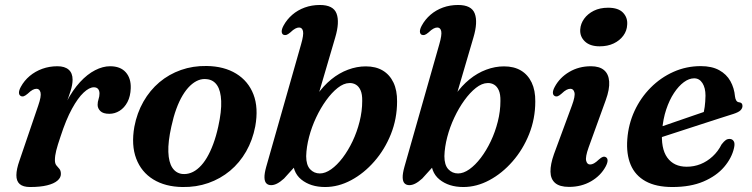

<svg xmlns="http://www.w3.org/2000/svg" viewBox="-20 -739 3020 771"><path d="M63.5 -353.5Q56.5 -357 56.2 -366.5Q56 -376 63.5 -390Q77 -415 99.2 -433.8Q121.5 -452.5 150 -462.8Q178.5 -473 210.5 -473Q240 -473 255.8 -459.2Q271.5 -445.5 271.5 -419Q271.5 -399 263.2 -373Q255 -347 244 -319Q233 -291 224 -264.8Q215 -238.5 213.5 -218.5L204.5 -220Q222 -282.5 247 -330Q272 -377.5 301.2 -409.2Q330.5 -441 361.8 -457Q393 -473 422 -473Q463.5 -473 485 -448.8Q506.5 -424.5 505 -384.5Q504 -352.5 491.8 -329.2Q479.5 -306 460.2 -294Q441 -282 419 -282Q394 -282 383 -293Q372 -304 372 -318Q372 -330 375.8 -341Q379.5 -352 379.5 -363.5Q379.5 -375 373.8 -381.8Q368 -388.5 357 -388.5Q338.5 -388.5 315.8 -367.2Q293 -346 269 -302.2Q245 -258.5 223 -190.5Q211 -155.5 205.8 -134.5Q200.5 -113.5 200.5 -96Q200.5 -82 206.5 -74.8Q212.5 -67.5 218.5 -60.8Q224.5 -54 224.5 -40Q224.5 -25.5 210.5 -13.5Q196.5 -1.5 169.2 5.2Q142 12 101 12Q72.5 12 59 0Q45.5 -12 45.8 -35.8Q46 -59.5 58 -93.5L133.5 -315Q146.5 -352.5 142.8 -367.5Q139 -382.5 126.5 -382.5Q119.5 -382.5 111.2 -378.2Q103 -374 91 -362.5Q81.5 -354.5 75.2 -352.5Q69 -350.5 63.5 -353.5Z M810 -474Q880 -473 928.5 -443.2Q977 -413.5 997.8 -359.8Q1018.5 -306 1005 -231.5Q994.5 -176.5 968.5 -131Q942.5 -85.5 903.8 -53.2Q865 -21 816.5 -4Q768 13 712.5 12Q643.5 11 595.5 -18.5Q547.5 -48 527 -102Q506.5 -156 519.5 -230Q530 -285.5 556 -331Q582 -376.5 620.2 -408.8Q658.5 -441 706.8 -458Q755 -475 810 -474ZM711 -40.5Q729 -38.5 746.5 -45Q764 -51.5 780.2 -66.8Q796.5 -82 810.5 -105.5Q824.5 -129 836.2 -160.5Q848 -192 856.5 -231Q870 -292 868.2 -333.2Q866.5 -374.5 852 -396.2Q837.5 -418 811.5 -421Q793.5 -423.5 776.5 -416.8Q759.5 -410 743.5 -394.8Q727.5 -379.5 713.5 -356.2Q699.5 -333 688 -301.5Q676.5 -270 668 -230.5Q654.5 -170 656 -128.8Q657.5 -87.5 671.8 -65.8Q686 -44 711 -40.5Z M1189 -561Q1200 -599 1196.8 -613.8Q1193.5 -628.5 1181 -628.5Q1174 -628.5 1165.8 -624.2Q1157.5 -620 1145.5 -608.5Q1136 -600.5 1130 -598.8Q1124 -597 1118 -599.5Q1111.5 -603 1111.2 -612.5Q1111 -622 1118.5 -636Q1132 -661 1153.8 -679.8Q1175.5 -698.5 1203.8 -708.8Q1232 -719 1264.5 -719Q1318.5 -719 1331.5 -684.5Q1344.5 -650 1326 -588L1234 -274.5L1210.5 -273Q1227 -320.5 1252.8 -357.5Q1278.5 -394.5 1310.2 -420.2Q1342 -446 1377.5 -459.2Q1413 -472.5 1449 -472.5Q1489 -472.5 1517 -455.8Q1545 -439 1560 -407.5Q1575 -376 1574.5 -331.5Q1574.5 -262.5 1549.8 -200.5Q1525 -138.5 1483.2 -90.8Q1441.5 -43 1390.2 -15.5Q1339 12 1285.5 12Q1227 12 1189.8 -18.2Q1152.5 -48.5 1156.5 -107.5L1183 -91L1120.5 -22Q1105 -8 1092.5 -1.8Q1080 4.5 1069 4.5Q1056.5 4.5 1049.5 -2.8Q1042.5 -10 1042 -26Q1041.5 -42 1049 -69ZM1383 -405.5Q1360 -405 1336 -386Q1312 -367 1289.8 -336.2Q1267.5 -305.5 1249.5 -267.2Q1231.5 -229 1221 -188.8Q1210.5 -148.5 1209.5 -112Q1209.5 -76.5 1225.2 -59.5Q1241 -42.5 1264.5 -42.5Q1286 -42.5 1309.8 -59.2Q1333.5 -76 1355.8 -105.2Q1378 -134.5 1395.8 -171.8Q1413.5 -209 1424 -250.8Q1434.5 -292.5 1434.5 -333.5Q1435 -360.5 1428 -376.2Q1421 -392 1409.2 -399Q1397.5 -406 1383 -405.5Z M1744 -561Q1755 -599 1751.8 -613.8Q1748.5 -628.5 1736 -628.5Q1729 -628.5 1720.8 -624.2Q1712.5 -620 1700.5 -608.5Q1691 -600.5 1685 -598.8Q1679 -597 1673 -599.5Q1666.5 -603 1666.2 -612.5Q1666 -622 1673.5 -636Q1687 -661 1708.8 -679.8Q1730.5 -698.5 1758.8 -708.8Q1787 -719 1819.5 -719Q1873.5 -719 1886.5 -684.5Q1899.5 -650 1881 -588L1789 -274.5L1765.5 -273Q1782 -320.5 1807.8 -357.5Q1833.5 -394.5 1865.2 -420.2Q1897 -446 1932.5 -459.2Q1968 -472.5 2004 -472.5Q2044 -472.5 2072 -455.8Q2100 -439 2115 -407.5Q2130 -376 2129.5 -331.5Q2129.5 -262.5 2104.8 -200.5Q2080 -138.5 2038.2 -90.8Q1996.5 -43 1945.2 -15.5Q1894 12 1840.5 12Q1782 12 1744.8 -18.2Q1707.5 -48.5 1711.5 -107.5L1738 -91L1675.5 -22Q1660 -8 1647.5 -1.8Q1635 4.5 1624 4.5Q1611.5 4.5 1604.5 -2.8Q1597.5 -10 1597 -26Q1596.5 -42 1604 -69ZM1938 -405.5Q1915 -405 1891 -386Q1867 -367 1844.8 -336.2Q1822.5 -305.5 1804.5 -267.2Q1786.5 -229 1776 -188.8Q1765.5 -148.5 1764.5 -112Q1764.5 -76.5 1780.2 -59.5Q1796 -42.5 1819.5 -42.5Q1841 -42.5 1864.8 -59.2Q1888.5 -76 1910.8 -105.2Q1933 -134.5 1950.8 -171.8Q1968.5 -209 1979 -250.8Q1989.5 -292.5 1989.5 -333.5Q1990 -360.5 1983 -376.2Q1976 -392 1964.2 -399Q1952.5 -406 1938 -405.5Z M2343.5 -146.5Q2330 -108.5 2333.8 -93.5Q2337.5 -78.5 2349.5 -78.5Q2357 -78.5 2365.2 -83Q2373.5 -87.5 2385 -98.5Q2394.5 -107 2400.8 -109Q2407 -111 2412.5 -108Q2419.5 -104.5 2419.8 -95Q2420 -85.5 2412.5 -71Q2392.5 -33.5 2353.5 -11Q2314.5 11.5 2265 11.5Q2227.5 11.5 2209.2 -4.2Q2191 -20 2190.5 -49.5Q2190 -79 2204.5 -120L2276.5 -315Q2290.5 -352.5 2286.8 -367.5Q2283 -382.5 2270.5 -382.5Q2263 -382.5 2254.8 -378.2Q2246.5 -374 2234.5 -362.5Q2225.5 -354.5 2219.2 -352.5Q2213 -350.5 2207.5 -353.5Q2200.5 -357 2200.2 -366.5Q2200 -376 2207.5 -390Q2227.5 -427.5 2266 -450.2Q2304.5 -473 2353 -473Q2387 -473 2405.5 -457.5Q2424 -442 2426.2 -411.5Q2428.5 -381 2412.5 -337ZM2388 -553Q2349 -553 2328.5 -572.8Q2308 -592.5 2310 -621Q2311.5 -644 2325.8 -663.8Q2340 -683.5 2364.5 -695.8Q2389 -708 2422 -708Q2463 -708 2482 -688Q2501 -668 2498.5 -639.5Q2497.5 -615.5 2483 -595.8Q2468.5 -576 2444.2 -564.5Q2420 -553 2388 -553Z M2569 -208Q2569 -208 2587 -214Q2605 -220 2634 -230Q2663 -240 2696.2 -251.5Q2729.5 -263 2761.5 -274Q2793.5 -285 2817 -293L2802.5 -275.5Q2807 -290 2809.8 -309.8Q2812.5 -329.5 2813 -355Q2813 -386 2800.8 -405.2Q2788.5 -424.5 2767.5 -424.5Q2747 -424.5 2726 -409Q2705 -393.5 2686.5 -365.5Q2668 -337.5 2655.2 -299.2Q2642.5 -261 2639 -216Q2633 -143 2659.5 -106.2Q2686 -69.5 2737.5 -69.5Q2767 -69.5 2793.2 -80Q2819.5 -90.5 2841.5 -110.8Q2863.5 -131 2877.5 -159Q2887.5 -172 2894.8 -176.8Q2902 -181.5 2910.5 -181Q2920.5 -181 2926.2 -172.2Q2932 -163.5 2927.5 -144.5Q2918.5 -104.5 2887.8 -68.5Q2857 -32.5 2805 -10.2Q2753 12 2680 12Q2614.5 12 2572.5 -11.2Q2530.5 -34.5 2512.5 -77.5Q2494.5 -120.5 2499 -180Q2503.5 -240.5 2528 -293.5Q2552.5 -346.5 2592.8 -387Q2633 -427.5 2684.5 -450.5Q2736 -473.5 2794 -473.5Q2838.5 -473.5 2868 -457.2Q2897.5 -441 2913 -413.2Q2928.5 -385.5 2931.5 -351.5Q2932.5 -342.5 2936.2 -336Q2940 -329.5 2946.5 -328.5Q2954 -328 2957.8 -324.2Q2961.5 -320.5 2961.5 -313.5Q2961.5 -304.5 2954 -296.5Q2946.5 -288.5 2925 -281.5Q2904 -275 2870 -264Q2836 -253 2796.5 -240.2Q2757 -227.5 2717.5 -214.5Q2678 -201.5 2645.2 -191Q2612.5 -180.5 2593 -174Q2573.5 -167.5 2573.5 -167.5Z"/></svg>

Font: Fraunces SemiBold
Style: Italic
Weight: 600
Italic angle: -16°
Version: Version 1.000;[b76b70a41]